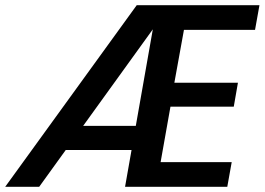

<svg xmlns="http://www.w3.org/2000/svg" viewBox="-40 -720 1020 740"><path d="M-20 0 487 -700H960L943 -605H669L632 -401H877L861 -309H617L579 -95H853L836 0H442L549 -607L111 0ZM146 -142 214 -235H540L523 -142Z"/></svg>

Font: DM Sans 17pt SemiBold
Style: Italic
Weight: 600
Italic angle: -10°
Version: Version 4.004;gftools[0.9.30]